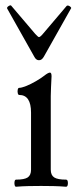

<svg xmlns="http://www.w3.org/2000/svg" viewBox="-20 -707 296 730"><path d="M41 3Q37 3 35.5 -4Q34 -11 35.5 -17.5Q37 -24 41 -24Q73 -24 85.5 -32.5Q98 -41 98 -62V-279Q98 -346 53 -346Q49 -346 47.5 -353Q46 -360 47.5 -366.5Q49 -373 53 -373Q62 -373 79.5 -380Q97 -387 116 -398Q135 -409 148 -419Q163 -431 170 -431Q176 -431 176 -417Q175 -391 174 -375Q173 -359 173 -342V-62Q173 -41 186 -32.5Q199 -24 231 -24Q236 -24 237.5 -17.5Q239 -11 237.5 -4Q236 3 231 3Q207 1 183 0.5Q159 0 136 0Q112 0 88.5 0.5Q65 1 41 3ZM128 -478Q117 -478 110 -492L7 -675Q6 -678 9 -681Q12 -684 16.5 -686Q21 -688 23 -685L114 -578Q125 -566 128 -566Q133 -566 143 -578L233 -684Q236 -687 240.5 -685.5Q245 -684 248.5 -680.5Q252 -677 250 -675L147 -492Q143 -485 138.5 -481.5Q134 -478 128 -478Z"/></svg>

Font: Junicode VF
Style: Regular
Weight: 400
Designer: Peter S. Baker
Version: Version 2.213